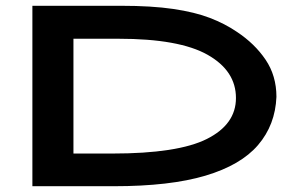

<svg xmlns="http://www.w3.org/2000/svg" viewBox="-20 -643 1040 664"><path d="M92 1V-623H398Q505 -623 579.5 -612Q654 -601 706 -581Q758 -561 799 -533Q861 -492 898.5 -436.5Q936 -381 936 -308Q932 -211 872.5 -141.5Q813 -72 690.5 -35.5Q568 1 374 1ZM234 -112H368Q595 -112 695.5 -162.5Q796 -213 796 -304Q796 -398 698 -453.5Q600 -509 390 -509H234Z"/></svg>

Font: Inconsolata UltraExpanded ExtraBold
Style: Regular
Weight: 800
Width: 9
Monospace: yes
Designer: Raph Levien, Cyreal, Brenton Simpson
Foundry: Raph Levien, Cyreal, Google
Version: Version 3.001; ttfautohint (v1.8.2.53-6de2)